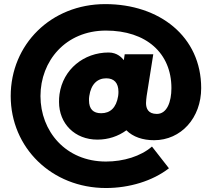

<svg xmlns="http://www.w3.org/2000/svg" viewBox="-20 -756 1042 945"><path d="M514.6 -497.6C392.6 -497.6 290 -414.6 272.9 -292.5C271 -281.7 270.5 -264.6 270.5 -254.4C270.5 -147.5 348.1 -68.8 459.5 -68.8C513.2 -68.8 562 -85.4 602.1 -114.7C634.8 -82 683.1 -65.9 738.3 -65.9C871.1 -65.9 970.2 -175.8 970.2 -322.3C970.2 -576.2 765.1 -735.8 498 -735.8C231 -735.8 32.7 -537.1 32.7 -283.2C32.7 -29.3 234.4 169.4 501.5 169.4C616.2 169.4 731 134.8 811.5 72.3L728 -34.7C672.9 13.2 587.9 39.1 501.5 39.1C302.7 39.1 179.2 -110.8 179.2 -283.2C179.2 -455.6 302.7 -605.5 501.5 -605.5C699.7 -605.5 823.7 -494.6 823.7 -322.3C823.7 -254.4 801.8 -195.3 752 -195.3C709 -195.3 698.7 -222.2 698.7 -249C698.7 -259.3 700.7 -274.4 701.7 -283.2L734.4 -488.8H593.8L589.4 -460C580.1 -471.7 557.1 -497.6 514.6 -497.6ZM502.9 -370.6C541.5 -370.6 563 -348.1 563 -303.7C563 -296.9 562.5 -290.5 561.5 -283.2C552.2 -225.1 522 -198.7 478 -198.7C439.5 -198.7 418 -218.3 418 -262.7C418 -269.5 418 -275.9 419.4 -283.2C427.7 -341.3 459 -370.6 502.9 -370.6Z"/></svg>

Font: Giphurs ExtraBold
Style: Regular
Weight: 800
Version: Version 1.000